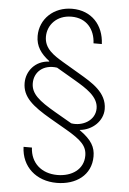

<svg xmlns="http://www.w3.org/2000/svg" viewBox="-59 -780 655 972"><g transform="rotate(5 268.5 -294.5)"><path d="M432.9 -572.4C429 -668.7 366.5 -737.2 268.5 -737.2C173.3 -737.2 105.5 -670.5 105.5 -585.2C105.5 -532.3 132.1 -496.1 175.1 -463.4V-460.6C105.5 -457.7 60.7 -403.4 60.7 -342.7C60.7 -271 113.3 -228.3 207 -173.7L293.7 -123.6C369.3 -79.2 398.8 -51.1 398.8 -1.8C398.8 67.8 339.5 107.6 266 107.6C185 107.6 129.6 57.9 126.1 -19.5H83.5C87 82 162.3 147.7 266 147.7C363.6 147.7 440.7 93.8 440.7 -1.8C440.7 -48.3 422.2 -84.2 359.7 -128.2V-129.6C423.7 -135.3 476.2 -185 476.2 -245.4C476.2 -330.6 397.4 -374.6 332.7 -413L247.2 -463.4C196 -494 147.7 -524.5 147.7 -585.2C147.7 -644.5 193.2 -697.1 268.5 -697.1C345.5 -697.1 387.8 -642 390.6 -572.4ZM435 -245.4C435 -183.2 370.7 -149.5 313.6 -159.1L226.9 -209.2C143.8 -257.5 101.9 -290.8 101.9 -344.8C101.9 -401.6 147.7 -443.5 217.7 -433.6L313.6 -377.5C371.1 -343.4 435 -305.4 435 -245.4Z"/></g></svg>

Font: Karasuma Gothic
Style: Thin
Weight: 200
Designer: Rasmus Andersson / Ryoko Ishizuka
Foundry: rsms
Version: Version 1.00